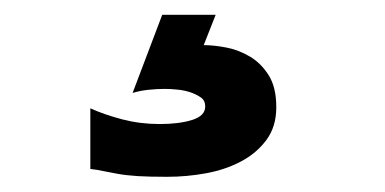

<svg xmlns="http://www.w3.org/2000/svg" viewBox="-20 -28 509 254"><path d="M249.5 31.7Q262.9 31.7 279.5 34.9Q296 38.1 310.9 47Q325.7 55.9 335.6 71.8Q345.5 87.6 345.5 113.9Q345.5 139.6 332.4 157.2Q319.3 174.8 298.8 185.6Q278.2 196.5 252.7 201.2Q227.2 205.9 201 205.9Q177.7 205.9 162.4 205Q147 204 135.9 202Q124.8 200 116.6 198.3Q108.4 196.5 99.5 195.5V115.3Q118.3 123.8 142.1 130Q165.8 136.1 191.1 136.1Q216.8 136.1 234.2 130.7Q251.5 125.2 251.5 112.9Q251.5 105 245.8 101Q240.1 97 232.4 94.3Q224.8 91.6 215.3 90.6Q205.9 89.6 198 89.6Q188.1 89.6 176.2 90.8Q164.4 92.1 155.4 95L194.6 -8.4H265.3Z"/></svg>

Font: AKL FREE 001
Style: Regular
Weight: 400
Designer: AKL
Foundry: AKL
Version: Version 1.00;August 10, 2024;FontCreator 13.0.0.2630 64-bit